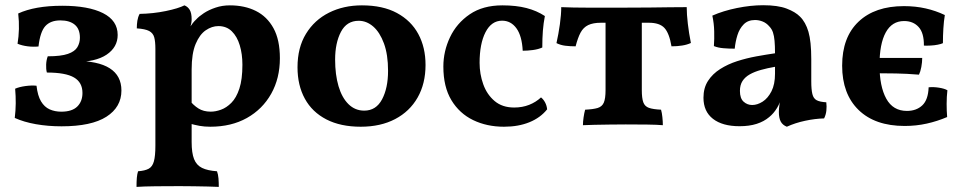

<svg xmlns="http://www.w3.org/2000/svg" viewBox="-20 -488 3760 753"><path d="M221.2 7.4Q167.9 7.4 120.5 -1Q73 -9.5 37.9 -25.5Q41.4 -54 41.7 -82.8Q41.9 -111.6 39.4 -140.1Q55.6 -147.2 79.7 -150.5Q103.9 -153.8 123.2 -151.8Q127.6 -112.7 140.9 -90.5Q154.2 -68.3 174.7 -59.1Q195.2 -50 220.4 -50Q262.5 -50 283 -70.1Q303.4 -90.2 303.4 -123.5Q303.4 -164.8 270.4 -184.1Q237.4 -203.5 163.8 -203.5Q160.2 -217.1 161 -235Q161.8 -253 167.3 -267.2Q219.2 -267.2 246.4 -276.7Q273.5 -286.1 283.5 -303.1Q293.4 -320 293.4 -339.9Q293.4 -374.3 273.3 -391.1Q253.1 -408 216.8 -408Q178 -408 157.7 -385.6Q137.5 -363.1 131 -305.7Q110.1 -303.6 88.1 -306.4Q66 -309.3 48.8 -316.4Q53.4 -344 54.2 -374Q55 -404 51.4 -435.1Q83.6 -450 126.7 -457.7Q169.9 -465.4 224.3 -465.4Q326.5 -465.4 384 -436.5Q441.5 -407.5 441.5 -350.9Q441.5 -303 398.2 -273.7Q354.9 -244.5 271 -244.5V-249.5Q364.6 -249.5 410.4 -220.2Q456.2 -191 456.2 -133.1Q456.2 -68 397.5 -30.3Q338.8 7.4 221.2 7.4Z M515.4 245Q515.4 224.2 516.6 209.5Q517.9 194.9 521.4 183.7Q548.4 181.7 563.2 173.7Q577.9 165.7 583.6 144.6Q589.4 123.5 589.4 83.7V-296.3Q589.4 -325 584.9 -341.5Q580.4 -358.1 565 -366.4Q549.5 -374.6 516.5 -376.7Q516.5 -391.9 518.7 -406.6Q521 -421.3 527.6 -433.5Q581 -434.5 630.4 -444.7Q679.8 -455 703.3 -467Q716.5 -461.9 724.1 -449.3Q731.6 -436.6 731.6 -412.6Q731.6 -398.4 726.2 -380.5Q720.7 -362.7 710.7 -337L731.6 -316.4V68.9Q731.6 111.9 741.1 136Q750.7 160 772.5 170.6Q794.3 181.2 831.1 183.7Q835.6 195.9 836.9 212.1Q838.1 228.4 838.1 245Q821.1 244 795.3 243.5Q769.6 243 740.9 242.5Q712.1 242 683.9 242Q639 242 591.1 242.5Q543.2 243 515.4 245ZM804.7 9Q781.9 9 762.8 5.6Q743.6 2.1 720.7 -4.3V-97.5Q738.1 -75.4 758 -62.8Q777.8 -50.1 806.6 -50.1Q825.5 -50.1 846.8 -57.8Q868.2 -65.5 887.5 -84.9Q906.9 -104.4 918.8 -140.5Q930.7 -176.7 930.7 -234.1Q930.7 -276.1 920.3 -310.4Q910 -344.8 889.2 -365.2Q868.4 -385.7 836.4 -385.7Q811.1 -385.7 787 -369.3Q762.9 -352.9 747.3 -315.6Q731.6 -278.3 731.6 -215.6L692.7 -318.5Q708.8 -357.3 722.8 -378.7Q736.7 -400.1 749 -411.3Q760.1 -423.7 779.6 -436.5Q799.1 -449.3 825.3 -458.1Q851.4 -467 881.3 -467Q939.8 -467 983.6 -445Q1027.5 -423.1 1052.6 -377.4Q1077.7 -331.7 1077.7 -259.7Q1077.7 -181 1043.6 -120.3Q1009.4 -59.5 948.2 -25.2Q887 9 804.7 9Z M1394.7 9Q1315.7 9 1260 -19.7Q1204.3 -48.4 1175.6 -100.9Q1146.8 -153.3 1146.8 -224.3Q1146.8 -301.2 1180 -355.4Q1213.1 -409.7 1270.4 -438.4Q1327.7 -467 1399.4 -467Q1481.4 -467 1536.8 -437Q1592.3 -407 1620.6 -354.5Q1648.9 -302.1 1648.9 -233.2Q1648.9 -160 1617.8 -105.4Q1586.7 -50.9 1529.7 -21Q1472.6 9 1394.7 9ZM1408.5 -54.1Q1454.9 -54.1 1478.4 -98.4Q1501.9 -142.7 1501.9 -210.2Q1501.9 -273.8 1485.8 -317.7Q1469.6 -361.6 1443.6 -384.1Q1417.5 -406.5 1386.8 -406.5Q1339.8 -406.5 1317 -362.9Q1294.3 -319.3 1294.3 -254.2Q1294.3 -195.5 1307.6 -150.1Q1321 -104.7 1346.8 -79.4Q1372.6 -54.1 1408.5 -54.1Z M2125.8 -59.2Q2099.3 -26.1 2056.2 -8.6Q2013 9 1956.5 9Q1889.4 9 1835.6 -17Q1781.8 -43 1750.3 -95.2Q1718.8 -147.4 1718.8 -227Q1718.8 -287 1744.9 -342Q1771 -397 1822.4 -432Q1873.9 -467 1950.3 -467Q2004.1 -467 2044.7 -456.5Q2085.3 -446 2116.9 -425.1Q2111.4 -396.7 2109.1 -367.4Q2106.8 -338 2106.8 -301.7Q2091 -294.6 2069.9 -291.8Q2048.8 -289 2030 -289Q2027.1 -347 2005.4 -377Q1983.7 -406.9 1949.1 -406.9Q1907.4 -406.9 1884.1 -361.7Q1860.9 -316.5 1860.9 -241.5Q1860.9 -197.7 1875.3 -157.4Q1889.7 -117.1 1919.9 -91.7Q1950 -66.3 1996.6 -66.3Q2028.6 -66.3 2055.2 -76.8Q2081.9 -87.4 2101.8 -106Q2111.4 -98.3 2117.9 -86.1Q2124.3 -73.9 2125.8 -59.2Z M2266.2 3Q2266.2 -10.1 2268.7 -27.6Q2271.3 -45.1 2274.8 -57.8Q2306.5 -59.3 2323.9 -64.5Q2341.3 -69.8 2348.1 -85.6Q2354.9 -101.5 2354.9 -134.8V-418.7H2497.1V-134.8Q2497.1 -103 2502.9 -86.9Q2508.7 -70.8 2525 -65Q2541.3 -59.3 2572.5 -57.8Q2576.1 -45.6 2577.8 -28.4Q2579.6 -11.1 2579.6 3Q2556.7 1 2518.3 0.5Q2480 0 2434.2 0Q2403.8 0 2371.4 0.5Q2338.9 1 2311.1 1.5Q2283.2 2 2266.2 3ZM2237.5 -306.3Q2215.7 -306.3 2197.4 -308.6Q2179 -310.8 2162.4 -318.9Q2170.4 -354.3 2175.8 -392.8Q2181.1 -431.3 2181.1 -460Q2205.3 -459 2230 -458.5Q2254.8 -458 2283.3 -458Q2311.8 -458 2347.4 -458Q2383.1 -458 2429 -458Q2484.3 -458 2527.4 -458.5Q2570.4 -459 2606.2 -459.5Q2641.9 -460 2673.2 -460Q2673.2 -431.9 2677.6 -394.8Q2681.9 -357.8 2689.6 -319.4Q2674.4 -312.4 2655.1 -309.4Q2635.8 -306.3 2613.5 -306.3Q2604.8 -357.9 2585.8 -378.4Q2566.8 -398.8 2524.9 -398.8H2336.6Q2305.9 -398.8 2286.8 -389.6Q2267.8 -380.4 2256.9 -360.1Q2246.1 -339.9 2237.5 -306.3Z M3065.9 9Q3049.1 2.4 3041.9 -11.4Q3034.6 -25.1 3034.6 -49Q3034.6 -61.1 3036.9 -77.8Q3039.2 -94.4 3044.3 -109.1L3047.3 -112.3Q3040.1 -85.8 3027.3 -64.5Q3014.4 -43.1 2996.4 -28.6Q2976.3 -11.5 2947.4 -2.2Q2918.5 7 2880.5 7Q2813.3 7 2776.1 -22Q2738.9 -51 2738.9 -104.7Q2738.9 -143.2 2756.7 -170.7Q2774.4 -198.2 2804.4 -217.2Q2834.4 -236.3 2871 -248.1Q2907.6 -259.8 2946.1 -266.9Q2984.6 -273.9 3019.5 -279Q3019.5 -308.5 3017.7 -327.8Q3016 -347.2 3011.5 -360.7Q3007 -374.2 2997.4 -384.2Q2986 -397.6 2971.3 -403.5Q2956.5 -409.5 2941.2 -409.5Q2913.4 -409.5 2896.8 -392.6Q2880.1 -375.8 2872.1 -350.1Q2864.1 -324.4 2861.5 -297.1Q2838 -297.1 2817.1 -298.9Q2796.1 -300.6 2779.8 -307.3Q2781.8 -334.3 2781 -365.3Q2780.3 -396.3 2773.7 -426.7Q2816.3 -445.6 2870.4 -456.6Q2924.5 -467.5 2973 -467.5Q3030.3 -467.5 3064.9 -454.4Q3099.5 -441.3 3117.6 -422.7Q3139.4 -401.4 3150.6 -363.5Q3161.7 -325.6 3161.7 -256V-169Q3161.7 -136.8 3166 -119.3Q3170.2 -101.7 3182.7 -95Q3195.1 -88.3 3220.6 -86.8Q3222.7 -70.5 3220.9 -54.1Q3219.1 -37.7 3212 -23.6Q3176 -22.6 3137.4 -14.3Q3098.8 -6.1 3065.9 9ZM2929.9 -76.2Q2950.3 -76.2 2971 -89.4Q2991.6 -102.6 3005.6 -129.9Q3019.5 -157.3 3019.5 -198.9V-226Q2989.8 -220.9 2964.4 -213.8Q2939 -206.7 2920.5 -196.3Q2902 -185.8 2891.9 -170.2Q2881.9 -154.6 2881.9 -131.5Q2881.9 -102.4 2896.2 -89.3Q2910.6 -76.2 2929.9 -76.2Z M3528.1 6Q3411.7 6 3347.2 -56.8Q3282.8 -119.5 3282.8 -230.4Q3282.8 -342 3347.1 -403Q3411.4 -464 3525.2 -464Q3570.3 -464 3610.2 -455Q3650 -446 3685.5 -429Q3681.5 -405 3679.8 -376.6Q3678 -348.2 3678 -318.7Q3670.5 -315.2 3657.5 -312.7Q3644.5 -310.1 3630.1 -309.4Q3615.6 -308.6 3603.4 -309.1Q3604 -358.8 3582.7 -382.1Q3561.4 -405.5 3525.8 -405.5Q3478.3 -405.5 3453.8 -360.8Q3429.3 -316.2 3429.3 -232.9Q3429.3 -149.2 3455.8 -101.1Q3482.2 -53 3536.8 -53Q3573.8 -53 3597 -74.7Q3620.2 -96.4 3622 -145.6Q3640.8 -147.6 3662.7 -144.1Q3684.5 -140.6 3695.6 -134Q3692.6 -108.5 3692.6 -80.5Q3692.6 -52.5 3694.6 -29Q3656.1 -12.5 3614.7 -3.3Q3573.3 6 3528.1 6ZM3584.1 -195.2Q3535 -199.2 3494 -199.9Q3452.9 -200.7 3416.6 -200.7V-260.8H3596.8Q3596.8 -244.1 3593.3 -225.2Q3589.7 -206.3 3584.1 -195.2Z"/></svg>

Font: Vollkorn
Style: Regular
Weight: 400
Designer: Friedrich Althausen
Foundry: Friedrich Althausen
Version: Version 5.001